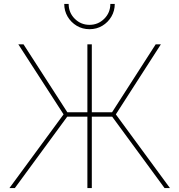

<svg xmlns="http://www.w3.org/2000/svg" viewBox="-20 -952 908 972"><path d="M444.8 -727.5V0H422.4V-727.5ZM27.8 0 301.8 -373 72.8 -727.5H99.1L320.8 -383.8H547.4L768.1 -727.5H794.4L566.4 -373L840.3 0H813L547.9 -361.3H320.3L55.2 0ZM433.1 -804.2Q397.5 -804.2 368.4 -821.5Q339.4 -838.9 322.3 -867.9Q305.2 -897 305.2 -932.1H327.6Q327.6 -887.7 358.6 -856.9Q389.6 -826.2 433.1 -826.2Q476.6 -826.2 507.6 -856.9Q538.6 -887.7 538.6 -932.1H561Q561 -897 543.9 -867.9Q526.9 -838.9 498 -821.5Q469.2 -804.2 433.1 -804.2Z"/></svg>

Font: Inter 18pt Thin
Style: Regular
Weight: 250
Designer: Rasmus Andersson
Foundry: rsms
Version: Version 4.001;git-66647c0bb